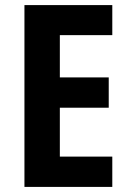

<svg xmlns="http://www.w3.org/2000/svg" viewBox="-20 -734 513 754"><path d="M421 0H76V-714H421V-596H215V-430H407V-311H215V-119H421Z"/></svg>

Font: Noto Sans Sinhala UI Condensed
Style: Bold
Weight: 700
Width: 3
Designer: Jelle Bosma - Monotype Design Team
Foundry: Monotype Imaging Inc.
Version: Version 2.006; ttfautohint (v1.8.4.7-5d5b)